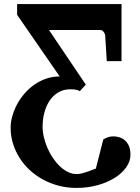

<svg xmlns="http://www.w3.org/2000/svg" viewBox="-20 -691 686 942"><path d="M576.2 -391.1H503.9L496.1 -517.1Q496.1 -521 493.9 -525.6Q491.7 -530.3 488.5 -534.4Q485.4 -538.6 481.2 -541.3Q477.1 -543.9 473.1 -543.9H220.2L400.9 -275.9L371.6 -243.7Q367.7 -246.6 357.4 -249.8Q347.2 -252.9 325.2 -252.9Q291.5 -252.9 266.1 -237.8Q240.7 -222.7 223.6 -197.3Q206.5 -171.9 197.8 -138.7Q189 -105.5 189 -69.3Q189 -44.4 195.3 -17.6Q201.7 9.3 212.9 35.2Q224.1 61 239.7 84.2Q255.4 107.4 273.9 125Q292.5 142.6 313.2 152.8Q334 163.1 356 163.1Q367.7 163.1 380.4 159.9Q393.1 156.7 405.5 152.6Q418 148.4 429.4 143.8Q440.9 139.2 450.2 136.2L486.8 -6.8Q496.1 -12.2 508.1 -17.1Q520 -22 535.6 -22Q549.3 -22 564.5 -17.8Q579.6 -13.7 591.8 -3.4Q604 6.8 612.1 24.2Q620.1 41.5 620.1 67.9Q620.1 99.6 599.9 128.9Q579.6 158.2 543.9 180.9Q508.3 203.6 459.7 217.3Q411.1 231 355 231Q310.5 231 269.5 220.5Q228.5 210 192.6 190.7Q156.7 171.4 127.2 144.5Q97.7 117.7 76.7 84.7Q55.7 51.8 43.9 13.9Q32.2 -23.9 32.2 -64.5Q32.2 -91.8 40.3 -120.8Q48.3 -149.9 63.2 -178Q78.1 -206.1 99.4 -231Q120.6 -255.9 147.5 -274.9Q174.3 -293.9 205.8 -304.9Q237.3 -315.9 272.9 -315.9L64 -618.2V-670.9H576.2Z"/></svg>

Font: Charis SIL
Style: Bold
Weight: 700
Foundry: SIL International
Version: Version 4.112